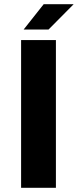

<svg xmlns="http://www.w3.org/2000/svg" viewBox="-20 -890 369 910"><path d="M80 -700H245V0H80ZM92 -750 187 -870H329L210 -750Z"/></svg>

Font: Fivo Sans
Style: Regular
Weight: 700
Designer: Alexander Slobzheninov
Foundry: Alexander Slobzheninov
Version: 1.0